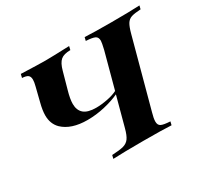

<svg xmlns="http://www.w3.org/2000/svg" viewBox="-127 -791 1038 974"><g transform="rotate(-30 392.5 -304.0)"><path d="M785 -608 780 -588Q743 -586 725 -580Q707 -574 696.5 -557Q686 -540 676 -502L569 -106Q560 -75 560 -57Q560 -36 574.5 -29Q589 -22 627 -20L622 0Q570 -3 458 -3Q343 -3 281 0L286 -20Q331 -22 353 -28Q375 -34 387.5 -51Q400 -68 410 -106L456 -277Q420 -260 369 -248Q318 -236 267 -236Q172 -236 123 -283Q92 -314 92 -363Q92 -393 103 -435L123 -515Q129 -538 129 -552Q129 -571 118.5 -578.5Q108 -586 85 -587L90 -608Q198 -604 232 -604Q265 -604 373 -608L368 -587Q330 -587 311.5 -571.5Q293 -556 282 -515L255 -418Q242 -373 242 -344Q242 -307 264.5 -287.5Q287 -268 336 -268Q367 -268 402.5 -275Q438 -282 461 -294L517 -502Q526 -540 526 -551Q526 -572 511.5 -579Q497 -586 459 -588L464 -608Q514 -605 621 -605Q727 -605 785 -608Z"/></g></svg>

Font: Playfair Display SC
Style: Bold Italic
Weight: 700
Italic angle: -14°
Designer: Claus Eggers Sørensen
Foundry: Claus Eggers Sørensen
Version: Version 1.200; ttfautohint (v1.6)